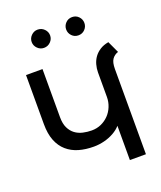

<svg xmlns="http://www.w3.org/2000/svg" viewBox="-126 -750 699 832"><g transform="rotate(-20 223.0 -334.0)"><path d="M146 -668Q129 -668 116.5 -655.5Q104 -643 104 -626Q104 -609 116.5 -596.5Q129 -584 146 -584Q164 -584 176.5 -596.5Q189 -609 189 -626Q189 -643 176.5 -655.5Q164 -668 146 -668ZM305 -668Q287 -668 275 -655.5Q263 -643 263 -626Q263 -609 275 -596.5Q287 -584 305 -584Q323 -584 335 -596.5Q347 -609 347 -626Q347 -643 335 -655.5Q323 -668 305 -668ZM329 0H403V-393Q403 -423 413 -437.5Q423 -452 441 -458L416 -512Q393 -508 376.5 -497.5Q360 -487 349.5 -472.5Q339 -458 334 -440Q329 -422 329 -404V-291Q329 -268 320.5 -247Q312 -226 297 -210.5Q282 -195 262 -186Q242 -177 218 -177Q198 -177 178 -181.5Q158 -186 142.5 -197.5Q127 -209 117.5 -228.5Q108 -248 108 -278V-500H32V-274Q32 -229 44.5 -197.5Q57 -166 80 -146Q103 -126 134 -117Q165 -108 203 -108Q227 -108 251 -114Q275 -120 295.5 -131.5Q316 -143 329 -158Z"/></g></svg>

Font: Advent Pro Medium
Style: Regular
Weight: 500
Designer: VivaRado, Andreas Kalpakidis
Foundry: VivaRado, Andreas Kalpakidis
Version: Version 3.000